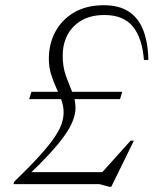

<svg xmlns="http://www.w3.org/2000/svg" viewBox="-20 -705 596 735"><path d="M448 -353.5 439.5 -325.5H91.5L100.5 -353.5ZM85.5 -46H391L364 -37.5L480 -166.5H492.5L406 10H398.5L361.5 0H31.5L34.5 -9.5Q94.5 -67.5 131.8 -108.8Q169 -150 189 -179.8Q209 -209.5 216.2 -232Q223.5 -254.5 223.5 -275Q223.5 -299 215 -321.8Q206.5 -344.5 195.5 -368.5Q184.5 -392.5 175.8 -420Q167 -447.5 167 -480Q167 -537.5 192 -583.8Q217 -630 264 -657.5Q311 -685 378 -685Q435 -685 472 -661.2Q509 -637.5 527.8 -591Q546.5 -544.5 548 -475.5H531Q524.5 -559.5 488.5 -603.5Q452.5 -647.5 380 -647.5Q328 -647.5 292.2 -626.8Q256.5 -606 238.2 -571Q220 -536 220 -492.5Q220 -449 232.2 -415.2Q244.5 -381.5 256.8 -352Q269 -322.5 269 -291.5Q269 -269.5 259.2 -243.8Q249.5 -218 227.8 -187Q206 -156 170.8 -117.5Q135.5 -79 84.5 -30.5Z"/></svg>

Font: Newsreader 24pt Light
Style: Italic
Weight: 300
Italic angle: -17°
Designer: Hugues Gentile
Foundry: Production Type
Version: Version 1.003